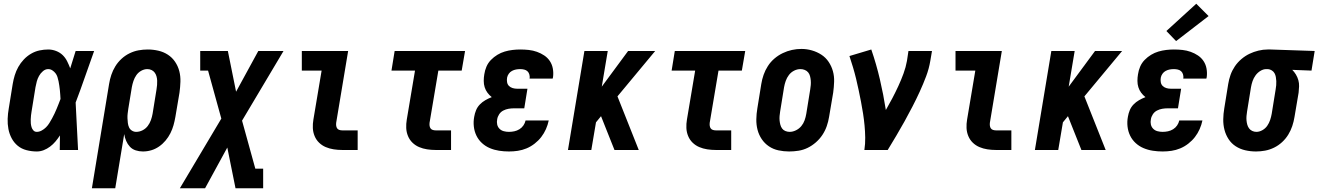

<svg xmlns="http://www.w3.org/2000/svg" viewBox="-20 -803 7059 1028"><path d="M177 8Q149 8 122 1Q95 -6 75 -22.5Q55 -39 42.5 -62.5Q30 -86 25 -112.5Q20 -139 21 -167Q22 -195 27 -223L48 -353Q52 -377 59 -400Q66 -423 78 -444.5Q90 -466 107.5 -484.5Q125 -503 146.5 -515.5Q168 -528 191.5 -533Q215 -538 238 -538Q260 -538 280.5 -530Q301 -522 315.5 -508Q330 -494 339.5 -475Q349 -456 356 -437Q363 -460 370.5 -483.5Q378 -507 385 -530H484Q459 -461 435 -391.5Q411 -322 385 -254Q389 -190 391.5 -126.5Q394 -63 398 0H300Q300 -19 300.5 -38.5Q301 -58 301 -78Q290 -61 277 -45.5Q264 -30 248 -18Q232 -6 214 1Q196 8 177 8ZM177 -97Q190 -97 203 -104Q216 -111 226.5 -121.5Q237 -132 244.5 -144.5Q252 -157 259 -169.5Q266 -182 272 -195Q278 -208 283.5 -221Q289 -234 294 -247Q299 -260 304 -273Q303 -285 302.5 -297Q302 -309 300.5 -321Q299 -333 297.5 -344.5Q296 -356 293.5 -368Q291 -380 287.5 -391Q284 -402 277 -411Q270 -420 260 -426.5Q250 -433 238 -433Q223 -433 210 -422Q197 -411 189 -396.5Q181 -382 177 -367Q173 -352 170 -336L149 -206Q147 -196 146 -185Q145 -174 144.5 -163.5Q144 -153 145 -142.5Q146 -132 149 -122Q152 -112 159 -104.5Q166 -97 177 -97Z M472 205 564 -353Q568 -378 576 -402Q584 -426 597.5 -448Q611 -470 630.5 -488Q650 -506 673.5 -517.5Q697 -529 721.5 -533.5Q746 -538 771 -538Q800 -538 828 -531.5Q856 -525 879 -510Q902 -495 917.5 -472Q933 -449 940 -422Q947 -395 946 -365.5Q945 -336 941 -307L919 -177Q915 -154 909 -132.5Q903 -111 892.5 -90Q882 -69 866.5 -50.5Q851 -32 831.5 -18.5Q812 -5 790 1.5Q768 8 745 8Q725 8 706.5 2Q688 -4 675.5 -17.5Q663 -31 655.5 -48.5Q648 -66 645 -85L597 205ZM709 -97Q727 -97 743.5 -105.5Q760 -114 771 -128.5Q782 -143 788 -160Q794 -177 797 -194L818 -324Q820 -336 821 -348Q822 -360 821.5 -371.5Q821 -383 818 -394Q815 -405 808.5 -414Q802 -423 791.5 -428Q781 -433 769 -433Q752 -433 736 -424Q720 -415 710 -400.5Q700 -386 694.5 -369.5Q689 -353 686 -337L667 -221Q665 -208 663.5 -195Q662 -182 662.5 -169.5Q663 -157 664.5 -144.5Q666 -132 671 -121Q676 -110 686.5 -103.5Q697 -97 709 -97Z M943 205 1165 -168 1094 -425H1052V-530H1200L1244 -312L1363 -530H1498L1276 -157L1347 100H1389V205H1241L1197 -13L1078 205Z M1812 0Q1789 0 1766.5 -3.5Q1744 -7 1724 -15.5Q1704 -24 1688.5 -39Q1673 -54 1664.5 -74.5Q1656 -95 1655 -117.5Q1654 -140 1658 -163L1702 -425H1596V-530H1844L1780 -146Q1779 -138 1780 -130Q1781 -122 1785 -116Q1789 -110 1796.5 -107.5Q1804 -105 1812 -105H1895V0Z M2312 0Q2289 0 2266.5 -3.5Q2244 -7 2224 -15.5Q2204 -24 2188.5 -39Q2173 -54 2164.5 -74.5Q2156 -95 2155 -117.5Q2154 -140 2158 -163L2202 -425H2076L2093 -530H2470L2452 -425H2327L2280 -146Q2279 -138 2280 -130Q2281 -122 2285 -116Q2289 -110 2296.5 -107.5Q2304 -105 2312 -105H2395V0Z M2705 8Q2678 8 2652 4Q2626 0 2602.5 -10Q2579 -20 2560.5 -37Q2542 -54 2531 -76.5Q2520 -99 2517 -125.5Q2514 -152 2519 -178Q2522 -196 2529 -213Q2536 -230 2549 -243.5Q2562 -257 2578.5 -266.5Q2595 -276 2613 -283Q2600 -293 2590 -306.5Q2580 -320 2575 -336Q2570 -352 2570 -370Q2570 -388 2573 -405Q2576 -426 2584.5 -446Q2593 -466 2608.5 -482Q2624 -498 2643 -509.5Q2662 -521 2682.5 -527Q2703 -533 2724 -535.5Q2745 -538 2765 -538Q2789 -538 2811.5 -535.5Q2834 -533 2855 -525.5Q2876 -518 2894 -506Q2912 -494 2924 -476Q2936 -458 2940 -435.5Q2944 -413 2941 -390Q2940 -388 2940 -386Q2940 -384 2939 -382H2815Q2815 -382 2815 -383Q2815 -384 2816 -384Q2817 -395 2814 -405Q2811 -415 2804 -421.5Q2797 -428 2786.5 -430.5Q2776 -433 2765 -433Q2754 -433 2743 -431Q2732 -429 2721.5 -423.5Q2711 -418 2704 -408Q2697 -398 2695 -387Q2693 -375 2695 -363Q2697 -351 2705 -343Q2713 -335 2724.5 -331.5Q2736 -328 2748 -328H2804L2787 -223H2731Q2717 -223 2702.5 -220.5Q2688 -218 2674.5 -211Q2661 -204 2652.5 -191Q2644 -178 2642 -164Q2639 -150 2642 -136.5Q2645 -123 2654.5 -113.5Q2664 -104 2677.5 -100.5Q2691 -97 2705 -97Q2719 -97 2733.5 -100Q2748 -103 2761 -111Q2774 -119 2782.5 -131.5Q2791 -144 2794 -158H2918Q2913 -134 2903 -111.5Q2893 -89 2878 -69.5Q2863 -50 2842.5 -34Q2822 -18 2799 -8.5Q2776 1 2752.5 4.5Q2729 8 2705 8Z M3021 0 3109 -530H3234L3202 -339L3343 -530H3488L3286 -287L3400 0H3270L3221 -123L3198 -181L3171 -148L3146 0Z M3812 0Q3789 0 3766.5 -3.5Q3744 -7 3724 -15.5Q3704 -24 3688.5 -39Q3673 -54 3664.5 -74.5Q3656 -95 3655 -117.5Q3654 -140 3658 -163L3702 -425H3576L3593 -530H3970L3952 -425H3827L3780 -146Q3779 -138 3780 -130Q3781 -122 3785 -116Q3789 -110 3796.5 -107.5Q3804 -105 3812 -105H3895V0Z M4205 8Q4176 8 4148 2Q4120 -4 4097 -19.5Q4074 -35 4058.5 -58Q4043 -81 4036 -108Q4029 -135 4029.5 -164.5Q4030 -194 4035 -223L4056 -353Q4060 -378 4068.5 -402.5Q4077 -427 4091.5 -449.5Q4106 -472 4126.5 -489.5Q4147 -507 4171 -518.5Q4195 -530 4220 -535.5Q4245 -541 4271 -541Q4300 -541 4327.5 -533Q4355 -525 4378 -510Q4401 -495 4416.5 -472Q4432 -449 4439.5 -422Q4447 -395 4446 -365.5Q4445 -336 4441 -307L4419 -177Q4415 -152 4406.5 -127.5Q4398 -103 4383.5 -81Q4369 -59 4348.5 -41Q4328 -23 4304.5 -11.5Q4281 0 4255.5 4Q4230 8 4205 8ZM4208 -97Q4225 -97 4242 -105.5Q4259 -114 4270.5 -128Q4282 -142 4288 -159Q4294 -176 4297 -194L4318 -324Q4320 -336 4321 -348Q4322 -360 4321 -372Q4320 -384 4317 -395.5Q4314 -407 4307 -415.5Q4300 -424 4289 -428.5Q4278 -433 4266 -433Q4248 -433 4231.5 -424.5Q4215 -416 4204 -401.5Q4193 -387 4187 -370Q4181 -353 4178 -336L4157 -206Q4155 -194 4154 -182Q4153 -170 4154 -158.5Q4155 -147 4158 -135.5Q4161 -124 4167.5 -115Q4174 -106 4185 -101.5Q4196 -97 4208 -97Z M4608 0Q4613 -33 4612.5 -66Q4612 -99 4609 -131Q4606 -163 4601 -195Q4596 -227 4590 -258Q4584 -289 4577.5 -320Q4571 -351 4563.5 -382Q4556 -413 4547 -443Q4538 -473 4528 -503L4645 -538Q4672 -460 4691 -378.5Q4710 -297 4723 -214Q4741 -245 4758 -277.5Q4775 -310 4790 -342.5Q4805 -375 4817.5 -409Q4830 -443 4836 -477L4844 -530H4970L4961 -477Q4954 -435 4938.5 -394Q4923 -353 4904.5 -312.5Q4886 -272 4865.5 -232.5Q4845 -193 4823.5 -154Q4802 -115 4779 -76.5Q4756 -38 4733 0Z M5312 0Q5289 0 5266.5 -3.5Q5244 -7 5224 -15.5Q5204 -24 5188.5 -39Q5173 -54 5164.5 -74.5Q5156 -95 5155 -117.5Q5154 -140 5158 -163L5202 -425H5096V-530H5344L5280 -146Q5279 -138 5280 -130Q5281 -122 5285 -116Q5289 -110 5296.5 -107.5Q5304 -105 5312 -105H5395V0Z M5521 0 5609 -530H5734L5702 -339L5843 -530H5988L5786 -287L5900 0H5770L5721 -123L5698 -181L5671 -148L5646 0Z M6205 8Q6178 8 6152 4Q6126 0 6102.5 -10Q6079 -20 6060.5 -37Q6042 -54 6031 -76.5Q6020 -99 6017 -125.5Q6014 -152 6019 -178Q6022 -196 6029 -213Q6036 -230 6049 -243.5Q6062 -257 6078.5 -266.5Q6095 -276 6113 -283Q6100 -293 6090 -306.5Q6080 -320 6075 -336Q6070 -352 6070 -370Q6070 -388 6073 -405Q6076 -426 6084.5 -446Q6093 -466 6108.5 -482Q6124 -498 6143 -509.5Q6162 -521 6182.5 -527Q6203 -533 6224 -535.5Q6245 -538 6265 -538Q6289 -538 6311.5 -535.5Q6334 -533 6355 -525.5Q6376 -518 6394 -506Q6412 -494 6424 -476Q6436 -458 6440 -435.5Q6444 -413 6441 -390Q6440 -388 6440 -386Q6440 -384 6439 -382H6315Q6315 -382 6315 -383Q6315 -384 6316 -384Q6317 -395 6314 -405Q6311 -415 6304 -421.5Q6297 -428 6286.5 -430.5Q6276 -433 6265 -433Q6254 -433 6243 -431Q6232 -429 6221.5 -423.5Q6211 -418 6204 -408Q6197 -398 6195 -387Q6193 -375 6195 -363Q6197 -351 6205 -343Q6213 -335 6224.5 -331.5Q6236 -328 6248 -328H6304L6287 -223H6231Q6217 -223 6202.5 -220.5Q6188 -218 6174.5 -211Q6161 -204 6152.5 -191Q6144 -178 6142 -164Q6139 -150 6142 -136.5Q6145 -123 6154.5 -113.5Q6164 -104 6177.5 -100.5Q6191 -97 6205 -97Q6219 -97 6233.5 -100Q6248 -103 6261 -111Q6274 -119 6282.5 -131.5Q6291 -144 6294 -158H6418Q6413 -134 6403 -111.5Q6393 -89 6378 -69.5Q6363 -50 6342.5 -34Q6322 -18 6299 -8.5Q6276 1 6252.5 4.5Q6229 8 6205 8ZM6277 -583 6225 -637 6385 -783 6451 -717Z M6705 8Q6675 8 6647 1.5Q6619 -5 6596 -20Q6573 -35 6558 -58Q6543 -81 6536 -108Q6529 -135 6529.5 -164.5Q6530 -194 6535 -223L6556 -353Q6560 -378 6568.5 -402Q6577 -426 6591.5 -447.5Q6606 -469 6626.5 -486.5Q6647 -504 6670 -515Q6693 -526 6718 -532Q6743 -538 6767 -538Q6771 -538 6775 -538Q6779 -538 6783 -538L7019 -530L7002 -425L6899 -429Q6910 -418 6918.5 -404Q6927 -390 6931.5 -374Q6936 -358 6935.5 -341Q6935 -324 6933 -307L6911 -177Q6907 -152 6899 -128Q6891 -104 6877.5 -82Q6864 -60 6844.5 -42Q6825 -24 6801.5 -12.5Q6778 -1 6753.5 3.5Q6729 8 6705 8ZM6707 -97Q6723 -97 6739 -106Q6755 -115 6765 -129.5Q6775 -144 6780.5 -160.5Q6786 -177 6789 -194L6810 -324Q6812 -335 6813 -346.5Q6814 -358 6813.5 -369Q6813 -380 6811 -391Q6809 -402 6804 -411Q6799 -420 6789.5 -426Q6780 -432 6769 -433H6765Q6764 -433 6763 -433Q6762 -433 6760 -433Q6744 -433 6728.5 -423.5Q6713 -414 6702.5 -399.5Q6692 -385 6686.5 -369Q6681 -353 6678 -336L6657 -206Q6655 -194 6654 -182Q6653 -170 6654 -158.5Q6655 -147 6658 -136Q6661 -125 6667.5 -116Q6674 -107 6684.5 -102Q6695 -97 6707 -97Z"/></svg>

Font: Iosevka Slab Extrabold Oblique
Style: Regular
Weight: 800
Italic angle: -9°
Monospace: yes
Designer: Belleve Invis
Foundry: Belleve Invis
Version: Version 11.1.1; ttfautohint (v1.8.3)